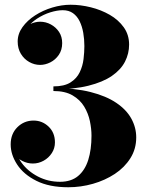

<svg xmlns="http://www.w3.org/2000/svg" viewBox="-20 -779 634 809"><path d="M267.5 10Q187.5 10 133.5 -17Q79.5 -44 52.2 -85.8Q25 -127.5 25 -170.5Q25 -215 53.2 -243Q81.5 -271 121.5 -271Q158 -271 184.8 -245.5Q211.5 -220 211.5 -179Q211.5 -154 198.2 -133.8Q185 -113.5 163.8 -101.8Q142.5 -90 118.5 -90Q95 -90 73.8 -101Q52.5 -112 39.2 -130.5Q26 -149 26 -170.5H45Q45 -129 71 -93.2Q97 -57.5 139.8 -35.2Q182.5 -13 233 -13Q279.5 -13 308.8 -37.2Q338 -61.5 351.8 -105Q365.5 -148.5 365.5 -207.5Q365.5 -236 358.8 -268.5Q352 -301 334.8 -329.8Q317.5 -358.5 286 -377Q254.5 -395.5 205 -395.5V-408Q295.5 -408 361.5 -391.2Q427.5 -374.5 470.2 -345.5Q513 -316.5 533.5 -279Q554 -241.5 554 -200Q554 -151.5 529.5 -112.5Q505 -73.5 463.8 -46.2Q422.5 -19 371.5 -4.5Q320.5 10 267.5 10ZM205 -402.5V-415Q251 -415 277.2 -431.8Q303.5 -448.5 316 -474.8Q328.5 -501 332 -530.2Q335.5 -559.5 335.5 -585Q335.5 -613.5 330.8 -640.8Q326 -668 315.5 -689.5Q305 -711 287.5 -723.5Q270 -736 244.5 -736Q221 -736 192 -727Q163 -718 136.2 -700.5Q109.5 -683 92 -658.8Q74.5 -634.5 74.5 -604H55.5Q55.5 -628.5 69.8 -647.2Q84 -666 105.8 -676.8Q127.5 -687.5 149 -687.5Q173 -687.5 194.2 -676Q215.5 -664.5 228.8 -644.5Q242 -624.5 242 -597.5Q242 -568.5 227.8 -547.8Q213.5 -527 192 -516.2Q170.5 -505.5 149 -505.5Q125 -505.5 103.2 -517.8Q81.5 -530 68 -552.2Q54.5 -574.5 54.5 -604Q54.5 -636.5 74.8 -664.8Q95 -693 128 -714.2Q161 -735.5 200.2 -747.2Q239.5 -759 277.5 -759Q319.5 -759 362.8 -748.2Q406 -737.5 442.5 -716.5Q479 -695.5 501.5 -664Q524 -632.5 524 -591Q524 -553.5 506.8 -519.5Q489.5 -485.5 451.5 -459.2Q413.5 -433 352.5 -417.8Q291.5 -402.5 205 -402.5Z"/></svg>

Font: Bodoni Moda 11pt ExtraBold
Style: Regular
Weight: 800
Designer: Owen Earl
Foundry: indestructible type
Version: Version 2.004